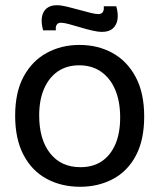

<svg xmlns="http://www.w3.org/2000/svg" viewBox="-20 -702 610 735"><path d="M287 13Q215 13 158.5 -17.5Q102 -48 70 -109Q38 -170 38 -259Q38 -349 70.5 -409Q103 -469 159 -499.5Q215 -530 284 -530Q355 -530 411 -499Q467 -468 499.5 -407Q532 -346 532 -256Q532 -166 500 -106Q468 -46 412 -16.5Q356 13 287 13ZM288 -62Q336 -62 369.5 -84.5Q403 -107 421.5 -149.5Q440 -192 440 -252Q440 -314 421 -358.5Q402 -403 367 -427.5Q332 -452 283 -452Q236 -452 202 -429Q168 -406 149 -363Q130 -320 130 -260Q130 -168 172 -115Q214 -62 288 -62ZM371 -580Q354 -580 331 -585.5Q308 -591 285 -598Q262 -605 243 -610Q224 -615 213 -615Q202 -615 197 -607Q192 -599 194 -586H145Q137 -615 140.5 -636.5Q144 -658 158.5 -670Q173 -682 197 -682Q214 -682 236.5 -676.5Q259 -671 282.5 -664.5Q306 -658 326 -653Q346 -648 356 -648Q369 -648 374 -656.5Q379 -665 377 -678H425Q433 -651 430 -629Q427 -607 412.5 -593.5Q398 -580 371 -580Z"/></svg>

Font: Bricolage Grotesque 72pt
Style: Regular
Weight: 400
Version: Version 1.001;gftools[0.9.33.dev8+g029e19f]